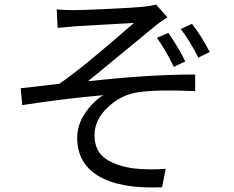

<svg xmlns="http://www.w3.org/2000/svg" viewBox="-20 -789 1040 853"><path d="M232 -747Q268 -744 311 -744Q347 -744 462.5 -749.5Q578 -755 619 -759Q658 -764 673 -769L724 -712Q685 -687 670 -674Q390 -444 371 -428Q639 -458 847 -458V-384Q682 -392 593 -379Q518 -368 459 -312.5Q400 -257 400 -189Q400 -119 447 -85.5Q494 -52 573 -41Q643 -33 716 -39L700 43Q517 51 420 -5.5Q323 -62 323 -177Q323 -235 358.5 -287Q394 -339 439 -366Q264 -351 79 -322L72 -397Q95 -399 244 -417Q349 -489 575 -687Q562 -686 449.5 -680Q337 -674 312 -672Q296 -671 236 -665ZM728 -643Q779 -568 803 -516L752 -492Q716 -567 677 -621ZM833 -683Q875 -629 912 -558L861 -533Q821 -612 783 -660Z"/></svg>

Font: Noto Sans SC
Style: Regular
Weight: 400
Designer: Ryoko NISHIZUKA  (kana, bopomofo & ideographs); Paul D. Hunt (Latin, Greek & Cyrillic); Sandoll Communications , Soo-you
Foundry: Adobe
Version: Version 2.002;hotconv 1.0.116;makeotfexe 2.5.65601